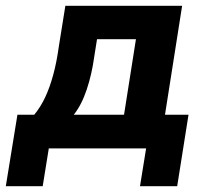

<svg xmlns="http://www.w3.org/2000/svg" viewBox="-54 -511 707 661"><path d="M-34 130 6 -116H64Q86 -143 101.5 -176Q117 -209 129 -252.5Q141 -296 149 -354L171 -491H573L514 -116H595L556 130H428L449 0H114L93 130ZM200 -116H373L414 -376H280L270 -313Q262 -255 244.5 -202.5Q227 -150 200 -116Z"/></svg>

Font: Nunito Sans 12pt ExtraBold
Style: Italic
Weight: 800
Italic angle: -9°
Designer: Vernon Adams
Foundry: Vernon Adams
Version: Version 3.101;gftools[0.9.27]